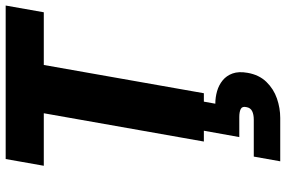

<svg xmlns="http://www.w3.org/2000/svg" viewBox="-186 -556 1012 680"><g transform="rotate(-90 320.0 -216.0)"><path d="M72.9 -566.9 96.8 -701.9H640.4L616.5 -566.9H429.9L329.8 0H158.7L258.9 -566.9ZM300.6 -3.3 292.7 40.6Q315.4 40.6 337.1 46.8Q358.8 53.1 375.4 66.6Q392 80.1 399.8 101.7Q407.6 123.3 402.1 154.6Q395.1 195.5 370.1 221.3Q345.1 247.1 311.2 258.8Q277.3 270.5 242.4 270.5H88.7L105.4 176.8H236.1Q254.7 176.8 266.5 170.9Q278.2 165 280.6 150.9Q284.1 135.8 274 130.7Q264 125.5 245.4 125.5H174.5L197.6 -3.3Z"/></g></svg>

Font: Poppins Variable
Style: Italic
Weight: 100
Italic angle: -10°
Designer: Jonny Pinhorn
Foundry: Indian Type Foundry
Version: Version 6.000